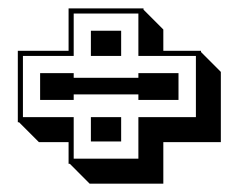

<svg xmlns="http://www.w3.org/2000/svg" viewBox="-20 -462 567 458"><path d="M369.6 -340.8H459.5V-337.9L506.8 -290.5V-123H369.6V-23.9H193.8L146.5 -71.3H143.6V-123H72.8L25.4 -170.4H22.5V-340.8H143.6V-441.9H322.3V-439L369.6 -391.6ZM196.8 -124.5V-182.6H269V-124.5ZM269 -328.6H196.8V-388.7H269ZM310.1 -276.4V-287.6H405.8V-223.6H310.1V-236.8H155.8V-223.6H75.7V-287.6H155.8V-276.4ZM310.1 -83.5V-182.6H447.3V-328.6H310.1V-429.7H155.8V-328.6H34.7V-182.6H155.8V-83.5Z"/></svg>

Font: Gondrin
Style: Regular
Weight: 400
Designer: Peter Wiegel, original typeface by Carl Albert Fahrenwaldt 1901
Foundry: Peter Wiegel
Version: Version 1.000 2010 initial release